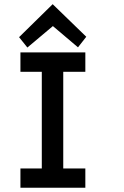

<svg xmlns="http://www.w3.org/2000/svg" viewBox="-20 -884 586 904"><path d="M381.8 0H76.2V-90.8H176.8V-545.9H76.2V-637.2H381.8V-545.9H277.8V-90.8H381.8ZM386.2 -710.9 347.2 -661.1 229 -761.2 108.9 -660.2 69.8 -709 228 -864.3Z"/></svg>

Font: Anonymous Pro
Style: Bold
Weight: 700
Monospace: yes
Designer: Mark Simonson
Version: Version 1.003